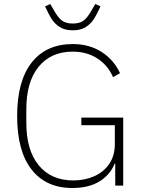

<svg xmlns="http://www.w3.org/2000/svg" viewBox="-20 -931 716 963"><path d="M66 -349Q66 -525 139 -617.5Q212 -710 345 -710Q428 -710 489.5 -670.5Q551 -631 582 -564L547 -544Q521 -604 468 -638Q415 -672 345 -672Q236 -672 174 -596.5Q112 -521 112 -382V-316Q112 -177 174.5 -101.5Q237 -26 348 -26Q405 -26 452.5 -47Q500 -68 528 -109Q556 -150 556 -209V-303H388V-341H598V0H558V-110H555Q531 -52 477 -20Q423 12 343 12Q211 12 138.5 -80.5Q66 -173 66 -349ZM206 -899 232 -911 249 -882Q271 -842 291 -827.5Q311 -813 345 -813Q379 -813 399 -827.5Q419 -842 441 -882L458 -911L484 -899Q465 -857 449 -833Q433 -809 408 -794Q383 -779 345 -779Q307 -779 282 -794Q257 -809 241 -833Q225 -857 206 -899Z"/></svg>

Font: Anuphan ExtraLight
Style: Regular
Weight: 200
Designer: Cadson Demak
Version: Version 3.001